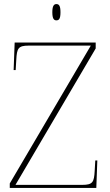

<svg xmlns="http://www.w3.org/2000/svg" viewBox="-20 -923 538 943"><path d="M257 -823C270 -823 277 -831 277 -863C277 -894 270 -903 257 -903C245 -903 237 -894 237 -863C237 -831 245 -823 257 -823ZM28 0H453L458 -135H448L445 -83C442 -29 436 -15 384 -15H56L450 -685V-714H52L47 -579H57L60 -630C63 -685 69 -699 121 -699H426L28 -22Z"/></svg>

Font: Noto Serif Display Thin
Style: Regular
Weight: 100
Designer: Monotype Design Team
Foundry: Monotype Imaging Inc.
Version: Version 2.009